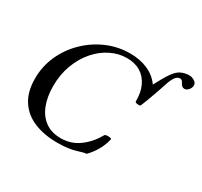

<svg xmlns="http://www.w3.org/2000/svg" viewBox="-155 -945 1220 1162"><g transform="rotate(30 455.5 -363.5)"><path d="M367 13Q276 13 206 -15.5Q136 -44 96.5 -104Q57 -164 57 -257Q57 -343 91.5 -419Q126 -495 186 -553Q246 -611 322 -643.5Q398 -676 482 -676Q549 -676 604 -652.5Q659 -629 693 -581L723 -636Q738 -664 757 -689Q776 -714 796 -725Q811 -733 826.5 -736.5Q842 -740 859 -740Q874 -740 892.5 -729.5Q911 -719 911 -700Q911 -684 898.5 -669Q886 -654 870 -654Q860 -654 853 -660.5Q846 -667 841 -677Q832 -696 819 -696Q800 -696 786 -677Q772 -658 761 -624Q753 -599 744.5 -574.5Q736 -550 727.5 -526.5Q719 -503 710.5 -480Q702 -457 693 -436Q691 -432 681.5 -431.5Q672 -431 663.5 -433.5Q655 -436 655 -440Q656 -502 635 -547.5Q614 -593 574.5 -617.5Q535 -642 479 -642Q421 -642 366.5 -615Q312 -588 269 -538.5Q226 -489 200.5 -421Q175 -353 175 -272Q175 -200 196.5 -143Q218 -86 262 -53.5Q306 -21 372 -21Q443 -21 498.5 -61.5Q554 -102 592 -169Q595 -174 607 -175Q619 -176 629.5 -174Q640 -172 639 -167Q629 -124 608 -87Q587 -50 556 -18Q543 -17 529 -13Q515 -9 495 -3Q473 4 440 8.5Q407 13 367 13Z"/></g></svg>

Font: Junicode VF
Style: Italic
Weight: 400
Italic angle: -11°
Designer: Peter S. Baker
Version: Version 2.209